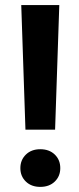

<svg xmlns="http://www.w3.org/2000/svg" viewBox="-20 -731 312 759"><path d="M197.8 -218.3H80.6L64 -710.9H214.4ZM139.2 -141.1Q174.8 -141.1 196.5 -120.1Q218.3 -99.1 218.3 -66.4Q218.3 -34.2 196.5 -13.2Q174.8 7.8 139.2 7.8Q104 7.8 82.3 -13.2Q60.5 -34.2 60.5 -66.4Q60.5 -98.6 82.3 -119.9Q104 -141.1 139.2 -141.1Z"/></svg>

Font: RobotoDraft
Style: Bold
Weight: 700
Version: Version 2.001150; 2014